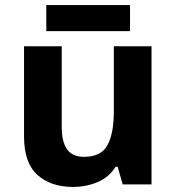

<svg xmlns="http://www.w3.org/2000/svg" viewBox="-20 -729 697 759"><path d="M579 -546V0H465L445 -70H437Q411 -28 365.5 -9Q320 10 269 10Q181 10 128 -37.5Q75 -85 75 -190V-546H224V-227Q224 -169 245 -139Q266 -109 312 -109Q380 -109 405 -155.5Q430 -202 430 -289V-546ZM494 -709V-606H163V-709Z"/></svg>

Font: Noto Sans Gunjala Gondi
Style: Regular
Weight: 400
Designer: Ek Type
Foundry: Ek Type
Version: Version 1.004